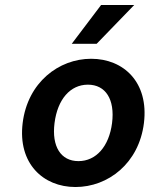

<svg xmlns="http://www.w3.org/2000/svg" viewBox="-20 -739 609 771"><path d="M283 12C414 12 538 -83 558 -245C578 -408 477 -503 346 -503C216 -503 91 -408 71 -245C51 -83 153 12 283 12ZM333 -399C404 -399 442 -340 430 -245C418 -151 366 -92 295 -92C224 -92 187 -151 199 -245C211 -340 262 -399 333 -399ZM386 -719 268 -563H368L519 -719Z"/></svg>

Font: Falling Sky
Style: MedObl
Weight: 500
Designer: Paul D. Hunt
Foundry: Adobe Systems Incorporated
Version: Version 1.02